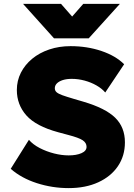

<svg xmlns="http://www.w3.org/2000/svg" viewBox="-20 -951 686 986"><path d="M332.5 15Q248.5 15 169.2 -10.5Q90 -36 35 -84L128.5 -233Q149 -209 183.5 -191Q218 -173 257.5 -163Q297 -153 332.5 -153Q372.5 -153 398.5 -164.5Q424.5 -176 424.5 -197Q424.5 -217.5 404.5 -230.8Q384.5 -244 330.5 -258L278.5 -272Q164.5 -303 115.5 -358.2Q66.5 -413.5 66.5 -489Q66.5 -536.5 87.2 -577.5Q108 -618.5 145.2 -649.2Q182.5 -680 233 -697Q283.5 -714 342.5 -714Q427.5 -714 500.8 -689.2Q574 -664.5 617.5 -621L520.5 -476Q503 -496.5 475.5 -512.2Q448 -528 415 -537Q382 -546 348.5 -546Q322 -546 302.5 -539.8Q283 -533.5 272.2 -522.8Q261.5 -512 261.5 -498Q261.5 -485.5 270.5 -477.5Q279.5 -469.5 300.2 -462Q321 -454.5 356.5 -444L407.5 -429Q521.5 -395.5 571.5 -346.5Q621.5 -297.5 621.5 -220Q621.5 -150.5 585.5 -97.5Q549.5 -44.5 484.5 -14.8Q419.5 15 332.5 15ZM257.5 -754 98.5 -931H293.5L350.5 -866L407.5 -931H595.5L435.5 -754Z"/></svg>

Font: Geologica Cursive Black
Style: Regular
Weight: 900
Designer: Sindre Bremnes, Frode Helland
Foundry: Monokrom Skriftforlag AS
Version: Version 1.010;gftools[0.9.28]